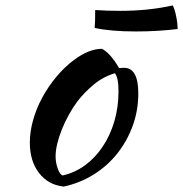

<svg xmlns="http://www.w3.org/2000/svg" viewBox="-20 -653 675 708"><path d="M215 35Q158 29 124 -15Q90 -59 90 -127Q90 -167 102 -210Q114 -253 136 -293.5Q158 -334 188 -370Q218 -406 253 -432Q308 -473 356 -473Q388 -456 419 -402Q424 -402 428 -402.5Q432 -403 437 -403Q490 -403 490 -309Q490 -246 469.5 -189.5Q449 -133 412.5 -87Q376 -41 325.5 -9.5Q275 22 215 35ZM266 -280Q249 -257 234 -230Q219 -203 208 -175.5Q197 -148 191 -122.5Q185 -97 185 -77Q185 -53 193 -31Q201 -9 211 -6Q256 -16 293.5 -43.5Q331 -71 358.5 -112Q386 -153 401.5 -205Q417 -257 417 -316Q417 -342 414 -357Q411 -372 404 -383Q360 -370 325.5 -341Q291 -312 266 -280ZM331 -616Q376 -613 422 -613Q528 -613 617 -633Q624 -620 629.5 -593.5Q635 -567 635 -546Q561 -537 481 -537Q388 -537 329 -550Q330 -560 330.5 -574Q331 -588 331 -616Z"/></svg>

Font: Kaushan Script
Style: Regular
Weight: 400
Designer: Pablo Impallari
Foundry: Pablo Impallari
Version: Version 1.002